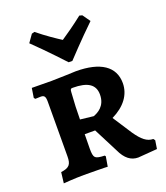

<svg xmlns="http://www.w3.org/2000/svg" viewBox="-141 -860 837 969"><g transform="rotate(-20 277.0 -375.5)"><path d="M268 -560H288C288 -560 370 -648 443 -718L414 -759L399 -763C354 -727 306 -694 279 -676C251 -694 203 -726 158 -763L143 -759L114 -718C187 -648 268 -560 268 -560ZM434 12 537 4 544 -41 537 -50C504 -50 478 -72 447 -117L380 -220C450 -254 489 -306 489 -368C489 -457 418 -505 286 -505C286 -505 190 -501 155 -501C123 -501 49 -502 49 -502L41 -451L47 -444C47 -444 64 -445 76 -445C95 -445 101 -437 101 -409L100 -116C100 -72 88 -58 43 -52L36 6C36 6 95 1 146 1C170 1 273 2 273 3L282 -50L278 -55C225 -57 219 -63 219 -114L220 -191H276L343 -60C366 -10 396 12 434 12ZM294 -261 223 -269C223 -314 225 -359 229 -414C230 -429 232 -432 243 -432C323 -432 361 -407 361 -353C361 -290 316 -269 294 -261Z"/></g></svg>

Font: Alegreya SC
Style: Bold
Weight: 700
Designer: Juan Pablo del Peral
Foundry: Huerta Tipografica
Version: Version 2.007;PS 002.007;hotconv 1.0.88;makeotf.lib2.5.64775